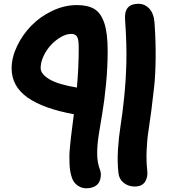

<svg xmlns="http://www.w3.org/2000/svg" viewBox="-20 -780 910 1024"><path d="M698.2 214.8Q665 214.8 640.1 195.3Q615.2 175.8 611.8 143.1Q605 84.5 609.1 18.1Q613.3 -48.3 623 -109.6Q632.8 -170.9 641.8 -256.8Q650.9 -342.8 653.8 -440.4Q656.7 -538.1 647 -676.8Q641.1 -759.8 717.8 -759.8Q752.4 -759.8 776.6 -733.6Q800.8 -707.5 804.2 -657.2Q811 -560.5 810.1 -470.5Q809.1 -380.4 802.2 -317.6Q795.4 -254.9 787.1 -190.4Q778.8 -126 771.5 -79.8Q764.2 -33.7 762 23.2Q759.8 80.1 765.1 127Q770 163.6 753.7 189.2Q737.3 214.8 698.2 214.8ZM439.9 224.1Q415 224.1 394.8 210Q374.5 195.8 365.2 172.9Q358.9 155.3 355.2 136.5Q351.6 117.7 350.8 92.8Q350.1 67.9 350.1 51Q350.1 34.2 353.5 0Q356.9 -34.2 358.6 -49.8Q360.4 -65.4 366.2 -109.9Q372.1 -154.3 374 -170.9Q211.4 -200.2 126.7 -260Q42 -319.8 42 -416Q42 -473.1 70.8 -533.7Q99.6 -594.2 146.5 -642.6Q193.4 -690.9 258.3 -721.9Q323.2 -752.9 390.1 -752.9Q448.7 -752.9 483.4 -731.9Q518.1 -710.9 536.1 -657.5Q554.2 -604 554.2 -509.8Q554.2 -419.4 545.4 -330.1Q536.6 -240.7 526.1 -179.4Q515.6 -118.2 506.8 -62.3Q498 -6.3 498.3 39.1Q498.5 84.5 511.2 120.1Q519 138.2 517.8 156.5Q516.6 174.8 509.5 189.9Q502.4 205.1 484.4 214.6Q466.3 224.1 439.9 224.1ZM196.8 -417Q196.8 -385.3 243.2 -357.4Q289.6 -329.6 390.1 -313Q399.9 -419.4 399.9 -525.9Q399.9 -570.8 390.6 -585Q381.3 -599.1 358.9 -599.1Q334 -599.1 304.9 -582.5Q275.9 -565.9 252.2 -540.5Q228.5 -515.1 212.6 -481.7Q196.8 -448.2 196.8 -417Z"/></svg>

Font: Shantell Sans Bouncy
Style: Bold
Weight: 700
Designer: Stephen Nixon, Anya Danilova, Shantell Martin
Foundry: Arrow Type
Version: Version 1.006;[9816181b4]